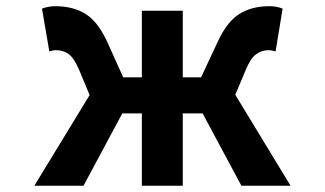

<svg xmlns="http://www.w3.org/2000/svg" viewBox="-20 -594 1040 614"><path d="M732.4 -291 909.2 0H752L627.9 -231.4H564.5V0H433.6V-231.4H371.1L247.1 0H89.8L266.6 -290L232.4 -372.1Q216.8 -408.2 199.7 -420.9Q182.6 -433.6 158.2 -433.6Q151.4 -433.6 137.7 -429.7L114.3 -566.4Q134.8 -574.2 156.2 -574.2Q215.8 -574.2 255.9 -547.9Q295.9 -521.5 325.2 -455.1L374 -346.7H433.6V-559.6H564.5V-346.7H623L673.8 -455.1Q703.1 -521.5 743.2 -547.9Q783.2 -574.2 841.8 -574.2Q865.2 -574.2 883.8 -566.4L861.3 -429.7Q847.7 -433.6 839.8 -433.6Q816.4 -433.6 798.8 -420.4Q781.2 -407.2 766.6 -372.1Z"/></svg>

Font: GenEi Gothic M Regular
Style: Bold
Weight: 700
Designer: o_tamon (Modified); [Source Han Sans]
Ryoko NISHIZUKA  (kana & ideographs); Paul D. Hunt (Latin, Greek & Cyrillic); Wenl
Version: Version 1.1a;Original Version 1.004